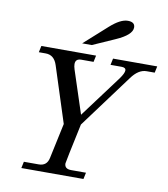

<svg xmlns="http://www.w3.org/2000/svg" viewBox="-101 -1053 995 1137"><g transform="rotate(10 396.5 -484.0)"><path d="M478.5 0H105L113.3 -39.1H202.6Q251.5 -39.1 261.7 -87.9L307.1 -300.3L199.2 -635.3Q180.7 -693.4 129.4 -693.4H87.9L96.2 -732.4H425.3L417 -693.4H343.3Q308.1 -693.4 308.1 -661.1Q308.1 -647.9 314 -629.4L398.4 -372.1L586.9 -625Q611.3 -659.2 611.3 -675.8Q611.3 -693.4 585.4 -693.4H519L527.3 -732.4H793L784.7 -693.4H735.8Q687 -693.4 645 -635.3L407.7 -314.9Q357.4 -79.6 357.4 -72.3Q357.4 -39.1 397.9 -39.1H486.8ZM389.2 -789.6H331.5L469.2 -913.1Q530.8 -968.3 575.2 -968.3Q618.2 -968.3 618.2 -935.1Q618.2 -890.6 522.5 -848.6Z"/></g></svg>

Font: Munson
Style: Italic
Weight: 400
Italic angle: -12°
Designer: Paul James MIller
Foundry: High-Logic / Made with FontCreator
Version: Version 2.10;May 5, 2019;FontCreator 11.5.0.2430 64-bit